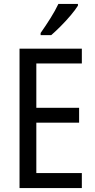

<svg xmlns="http://www.w3.org/2000/svg" viewBox="-20 -963 488 983"><path d="M399 0H80V-714H399V-638H166V-411H385V-335H166V-77H399ZM379 -934Q366 -913 342 -884.5Q318 -856 290.5 -828.5Q263 -801 242 -783H188V-794Q214 -831 238.5 -870Q263 -909 279 -943H379Z"/></svg>

Font: Noto Sans Myanmar Condensed
Style: Regular
Weight: 400
Width: 3
Designer: Monotype Design Team
Foundry: Monotype Imaging Inc.
Version: Version 2.107; ttfautohint (v1.8.4.7-5d5b)